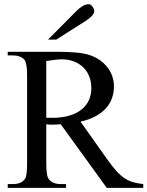

<svg xmlns="http://www.w3.org/2000/svg" viewBox="-20 -914 717 934"><path d="M499.5 0 275.4 -309.6Q262.2 -309.1 252.4 -308.3Q242.7 -307.6 234.9 -307.6Q227.5 -307.6 220.5 -307.9Q213.4 -308.1 205.1 -309.6V-117.7Q205.1 -54.2 219.2 -40.5Q237.8 -18.6 275.4 -18.6H301.3V0H17.6V-18.6H42.5Q85.4 -18.6 102.1 -44.9Q111.8 -60.5 111.8 -117.7V-545.4Q111.8 -606.4 99.1 -623.5Q88.9 -633.8 75 -639.2Q61 -644.5 42.5 -644.5H17.6V-662.1H257.8Q311 -662.1 350.3 -658.4Q389.6 -654.8 415 -646.5Q440.4 -638.2 462.2 -623.8Q483.9 -609.4 500 -589.8Q516.1 -570.3 525.1 -545.9Q534.2 -521.5 534.2 -493.2Q534.2 -462.4 524.4 -435.3Q514.6 -408.2 494.4 -386.2Q474.1 -364.3 443.6 -347.9Q413.1 -331.5 371.6 -322.3L506.8 -131.8Q529.3 -100.6 548.3 -79.8Q567.4 -59.1 586.9 -46.4Q606.4 -33.7 627.9 -27.6Q649.4 -21.5 676.8 -18.6V0ZM424.3 -484.9Q424.3 -516.1 414.3 -541.7Q404.3 -567.4 385.7 -585.7Q367.2 -604 340.8 -614.5Q314.5 -625 281.7 -625.5Q269 -625.5 249.8 -623.3Q230.5 -621.1 205.1 -617.2V-340.8H232.9Q281.7 -340.8 317.6 -351.6Q353.5 -362.3 377.2 -381.6Q400.9 -400.9 412.6 -427.2Q424.3 -453.6 424.3 -484.9ZM438.5 -861.8Q438.5 -847.7 426 -835.4Q413.6 -823.2 397.9 -813L253.4 -721.2H213.4L352.1 -860.8Q364.7 -874 380.6 -883.8Q396.5 -893.6 412.6 -893.6Q416.5 -893.6 420.9 -890.6Q425.3 -887.7 429.2 -882.8Q433.1 -877.9 435.8 -872.3Q438.5 -866.7 438.5 -861.8Z"/></svg>

Font: Doulos SIL Phon
Style: Regular
Weight: 400
Designer: Walt Agee, Victor Gaultney, Peter Martin, Debbi Hosken, Becca Hirsbrunner
Foundry: SIL International
Version: Version 5.000